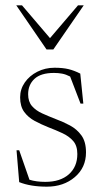

<svg xmlns="http://www.w3.org/2000/svg" viewBox="-20 -690 387 720"><path d="M184.5 -436Q215 -436 236.8 -430.8Q258.5 -425.5 281 -414L292.5 -301.5H282L243 -403Q227.5 -411 213 -413.8Q198.5 -416.5 182.5 -416.5Q133 -416.5 109.2 -394.2Q85.5 -372 85.5 -336.5Q85.5 -309 100 -292.2Q114.5 -275.5 138.2 -264.8Q162 -254 189 -243.5Q216.5 -233.5 242.5 -219.5Q268.5 -205.5 285.5 -182Q302.5 -158.5 302.5 -118.5Q302.5 -61.5 260.5 -25.8Q218.5 10 155.5 10Q94.5 10 52 -7L42 -126.5H52L90.5 -16Q116 -8 150 -8Q206 -8 238 -36.2Q270 -64.5 270 -112.5Q270 -143.5 254.5 -161.2Q239 -179 214.2 -190.5Q189.5 -202 162 -212.5Q134.5 -223.5 110.2 -236.5Q86 -249.5 70.8 -270.2Q55.5 -291 55.5 -325Q55.5 -355.5 73 -380.8Q90.5 -406 120 -421Q149.5 -436 184.5 -436ZM294 -670 180 -504.5H154.5L41 -670H62.5L167.5 -547L272.5 -670Z"/></svg>

Font: Newsreader 16pt ExtraLight
Style: Regular
Weight: 275
Designer: Hugues Gentile
Foundry: Production Type
Version: Version 1.003; ttfautohint (v1.8.3)